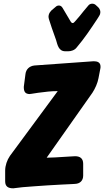

<svg xmlns="http://www.w3.org/2000/svg" viewBox="-20 -1036 565 1041"><path d="M396 -779C437 -827 473 -881 508 -934L518 -950C522 -956 524 -962 524 -969C524 -972 525 -984 512 -997L500 -1008C495 -1013 488 -1016 480 -1016C471 -1016 463 -1012 458 -1005L453 -999C440 -984 427 -968 412 -949L386 -919C382 -914 378 -911 374 -911C370 -911 366 -914 362 -921L320 -992C315 -1001 308 -1006 300 -1006C293 -1006 287 -1004 282 -999L269 -988C254 -977 243 -963 243 -944C243 -941 244 -937 245 -933L261 -884C268 -863 276 -842 284 -819C292 -792 298 -758 334 -758H350C366 -758 385 -764 396 -779ZM102 -21C143 -24 188 -28 239 -31C295 -34 339 -37 371 -38L387 -39C414 -40 431 -57 431 -84V-148C431 -177 414 -189 387 -189L352 -187C296 -183 252 -181 233 -181L481 -533C496 -556 509 -585 514 -612L524 -664C525 -667 525 -670 525 -675C525 -698 508 -704 488 -704L167 -681C140 -678 121 -661 118 -634L109 -565C109 -541 115 -526 142 -526L146 -527C147 -527 147 -527 148 -527L187 -533C227 -538 254 -542 293 -542L34 -191C18 -168 8 -138 8 -111V-53C8 -24 25 -15 52 -15Z"/></svg>

Font: Bangerz
Style: Bold
Weight: 700
Designer: vernon adams
Foundry: Vernon Adams
Version: Version 2.10;December 28, 2023;FontCreator 13.0.0.2683 64-bi